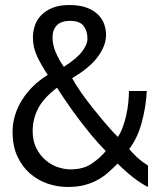

<svg xmlns="http://www.w3.org/2000/svg" viewBox="-20 -732 640 764"><path d="M30 -207Q30 -273 67 -333Q104 -393 170 -434Q146 -470 128.5 -506Q111 -542 111 -584Q111 -608 119 -631Q127 -654 144.5 -672Q162 -690 189.5 -701Q217 -712 256 -712Q297 -712 325 -701.5Q353 -691 370 -674Q387 -657 394.5 -636Q402 -615 402 -593Q402 -551 369.5 -506.5Q337 -462 267 -421Q283 -392 304.5 -361.5Q326 -331 350 -301Q374 -271 399 -241.5Q424 -212 449 -187Q460 -203 468.5 -226Q477 -249 482.5 -274Q488 -299 490.5 -324Q493 -349 493 -370H564Q561 -307 544 -244.5Q527 -182 494 -139Q508 -122 526 -105.5Q544 -89 569 -73V12Q516 -14 448 -81Q430 -63 411.5 -46.5Q393 -30 370 -17Q347 -4 317.5 4Q288 12 249 12Q208 12 169 -1.5Q130 -15 99 -42Q68 -69 49 -110Q30 -151 30 -207ZM401 -131Q372 -160 344 -194Q316 -228 290.5 -262Q265 -296 243.5 -327.5Q222 -359 207 -383Q153 -342 131.5 -300Q110 -258 110 -210Q110 -171 124.5 -142.5Q139 -114 161 -95Q183 -76 209.5 -67Q236 -58 261 -58Q311 -58 344.5 -80.5Q378 -103 401 -131ZM189 -584Q189 -554 201.5 -524.5Q214 -495 234 -466Q287 -500 307.5 -528Q328 -556 328 -577Q328 -609 312.5 -629Q297 -649 259 -649Q223 -649 206 -631Q189 -613 189 -584Z"/></svg>

Font: PT Mono
Style: Regular
Weight: 400
Monospace: yes
Designer: A.Korolkova, I.Chaeva
Foundry: ParaType Ltd
Version: Version 1.001W OFL